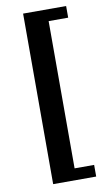

<svg xmlns="http://www.w3.org/2000/svg" viewBox="-96 -779 542 958"><g transform="rotate(-10 175.5 -300.0)"><path d="M93 -732V132H311V73H212V-673H311V-732Z"/></g></svg>

Font: Rosario
Style: Bold
Weight: 700
Designer: Hector Gatti
Foundry: Omnibus Type
Version: Version 1.100